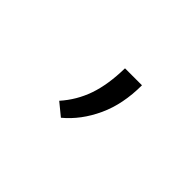

<svg xmlns="http://www.w3.org/2000/svg" viewBox="-41 -330 668 668"><g transform="rotate(45 293.0 4.5)"><path d="M259.8 144 213.9 106.4Q254.4 61 274.4 3.7Q294.4 -53.7 295.9 -135.3H379.4Q379.4 -42.5 346.7 28.3Q314 99.1 259.8 144Z"/></g></svg>

Font: Cascadia Code PL SemiLight
Style: Regular
Weight: 350
Monospace: yes
Designer: Aaron Bell
Foundry: Saja Typeworks
Version: Version 2404.023; ttfautohint (v1.8.4)